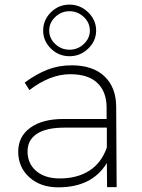

<svg xmlns="http://www.w3.org/2000/svg" viewBox="-20 -802 607 823"><path d="M58.1 -151.9Q58.1 -216.8 109.9 -254.4Q161.6 -292 252 -292H437V-342.8Q436 -410.2 396.7 -447Q357.4 -483.9 280.8 -483.9Q195.3 -483.9 106 -416L85.9 -448.2Q136.2 -484.9 183.6 -503.4Q231 -522 287.1 -522Q377.9 -522 427.5 -475.1Q477.1 -428.2 478 -346.2L480 0H439L438 -103Q374.5 1 230 1Q153.3 1 105.7 -42.2Q58.1 -85.4 58.1 -151.9ZM98.1 -152.8Q98.1 -100.6 135.5 -68.8Q172.9 -37.1 235.8 -37.1Q310.5 -37.1 362.5 -70.1Q414.6 -103 438 -169.9V-254.9H255.9Q179.2 -254.9 138.7 -228.8Q98.1 -202.6 98.1 -152.8ZM165 -670.9Q165 -716.3 198.2 -749.3Q231.4 -782.2 277.8 -782.2Q324.2 -782.2 358.2 -749Q392.1 -715.8 392.1 -670.9Q392.1 -626.5 358.2 -593.8Q324.2 -561 277.8 -561Q231.4 -561 198.2 -593.8Q165 -626.5 165 -670.9ZM190.9 -670.9Q190.9 -637.7 216.8 -613.3Q242.7 -588.9 277.8 -588.9Q313 -588.9 339.1 -613.3Q365.2 -637.7 365.2 -670.9Q365.2 -704.6 339.1 -729.2Q313 -753.9 277.8 -753.9Q242.7 -753.9 216.8 -729.2Q190.9 -704.6 190.9 -670.9Z"/></svg>

Font: Montserrat Ultra Light
Style: Regular
Weight: 200
Designer: Julieta Ulanovsky
Foundry: Julieta Ulanovsky
Version: Version 3.001;PS 003.001;hotconv 1.0.70;makeotf.lib2.5.58329